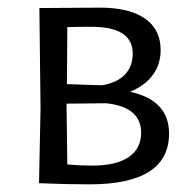

<svg xmlns="http://www.w3.org/2000/svg" viewBox="-20 -479 504 502"><path d="M422 -130Q422 3 214 3Q154 3 82 0L86 -194L83 -458L242 -459Q318 -459 359 -430.5Q400 -402 400 -348Q400 -311 379.5 -283Q359 -255 320 -239Q422 -217 422 -130ZM219 -409Q179 -409 156 -408L155 -259L247 -256Q287 -263 307 -284.5Q327 -306 327 -339Q327 -409 219 -409ZM349 -132Q349 -199 258 -209L154 -208V-201L156 -49Q188 -46 221 -46Q283 -46 316 -68Q349 -90 349 -132Z"/></svg>

Font: Alegreya Sans
Style: Regular
Weight: 400
Designer: Juan Pablo del Peral
Foundry: Huerta Tipografica
Version: Version 2.008; ttfautohint (v1.6)